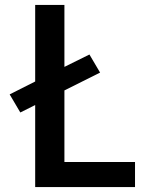

<svg xmlns="http://www.w3.org/2000/svg" viewBox="-20 -755 640 775"><path d="M122 0V-331L62 -301L19 -374L122 -426V-735H240V-485L341 -535L384 -462L240 -390V-101H525V0Z"/></svg>

Font: R Plex Mono
Style: Bold
Weight: 700
Monospace: yes
Designer: Belleve Invis
Foundry: Belleve Invis
Version: Version 31.8.0